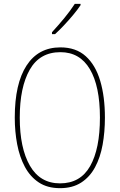

<svg xmlns="http://www.w3.org/2000/svg" viewBox="-20 -971 624 1001"><path d="M527 -358Q527 -283 515 -216.5Q503 -150 475.5 -99Q448 -48 403 -19Q358 10 293 10Q227 10 182 -20Q137 -50 109.5 -101.5Q82 -153 69.5 -219Q57 -285 57 -358Q57 -535 118.5 -629.5Q180 -724 295 -724Q376 -724 427 -678Q478 -632 502.5 -549.5Q527 -467 527 -358ZM83 -358Q83 -199 136 -107Q189 -15 293 -15Q399 -15 450 -105Q501 -195 501 -358Q501 -522 448.5 -610.5Q396 -699 295 -699Q187 -699 135 -607.5Q83 -516 83 -358ZM400 -944Q384 -920 361 -892.5Q338 -865 313.5 -839Q289 -813 267 -793H251V-803Q285 -840 315.5 -877Q346 -914 370 -951H400Z"/></svg>

Font: Noto Sans Khmer Condensed Thin
Style: Regular
Weight: 100
Width: 3
Designer: Danh Hong and the Monotype Design Team
Foundry: Monotype Imaging Inc.
Version: Version 2.004; ttfautohint (v1.8.4.7-5d5b)